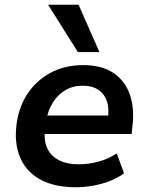

<svg xmlns="http://www.w3.org/2000/svg" viewBox="-20 -781 626 811"><path d="M301 10Q213 10 154.5 -20.5Q96 -51 69 -107Q42 -163 48 -237Q54 -316 90.5 -376Q127 -436 189 -471Q251 -506 332 -506Q410 -506 459.5 -472.5Q509 -439 529 -380Q549 -321 539 -244L536 -215H148L160 -293H453L435 -275Q442 -319 432.5 -350.5Q423 -382 397 -400.5Q371 -419 329 -419Q287 -419 255 -399.5Q223 -380 203 -347.5Q183 -315 176 -275L172 -249Q163 -197 177 -161Q191 -125 226 -106Q261 -87 313 -87Q355 -87 397 -98.5Q439 -110 473 -133L504 -49Q463 -19 408.5 -4.5Q354 10 301 10ZM309 -561 183 -761H312L400 -561Z"/></svg>

Font: Nunito Sans 9pt
Style: Bold Italic
Weight: 700
Italic angle: -9°
Version: Version 3.101;gftools[0.9.27]